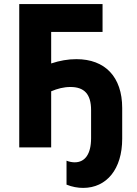

<svg xmlns="http://www.w3.org/2000/svg" viewBox="-20 -720 671 938"><path d="M305 65V182C332 193 360 198 386 198C501 198 577 106 577 -42V-192C577 -345 493 -431 353 -431C313 -431 272 -424 230 -410V-564H481V-700H74V0H230V-274C261 -287 291 -295 324 -295C391 -295 425 -261 425 -182V-45C425 33 395 73 345 73C332 73 317 70 305 65Z"/></svg>

Font: Fixel Text Bold
Style: Bold
Weight: 700
Width: 4
Designer: AlfaBravo + MacPaw
Foundry: Kyrylo Tkachov, Marchela Mozhyna, Serhii Makarenko, Maria Weinstein, Zakhar Kryvoshyya
Version: Version 1.211